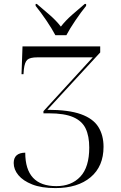

<svg xmlns="http://www.w3.org/2000/svg" viewBox="-20 -951 620 981"><path d="M263 -771Q245 -805 216.5 -847Q188 -889 162 -921V-931H168Q199 -905 233.5 -875Q268 -845 291 -815Q314 -845 348 -875Q382 -905 413 -931H420V-921Q394 -889 365.5 -847Q337 -805 319 -771ZM263 10Q192 10 145 -8.5Q98 -27 74 -56Q50 -85 50 -118Q50 -170 109 -171Q109 0 268 0Q345 0 390.5 -48.5Q436 -97 436 -197Q436 -256 417.5 -294.5Q399 -333 354 -352.5Q309 -372 230 -372H202V-383L454 -658H171Q133 -658 119.5 -645.5Q106 -633 102 -597L100 -572H90L95 -714H492V-683L222 -390Q331 -390 393.5 -367.5Q456 -345 482.5 -302.5Q509 -260 509 -201Q509 -101 443 -45.5Q377 10 263 10Z"/></svg>

Font: Noto Serif Display Light
Style: Regular
Weight: 300
Designer: Monotype Design Team
Foundry: Monotype Imaging Inc.
Version: Version 2.009